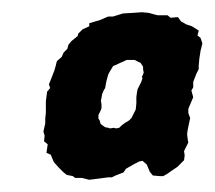

<svg xmlns="http://www.w3.org/2000/svg" viewBox="-20 -726 351 314"><path d="M157 -436 142 -434 126 -432 114 -435H103L99 -438L89 -440L83 -445L76 -452L68 -461L63 -473L56 -476L58 -490L52 -495L53 -504L51 -511L54 -524V-532L55 -542V-549V-560L57 -576L62 -582L60 -588L64 -598L69 -611L71 -618L73 -626L81 -633L84 -640L90 -646L92 -653L97 -659L107 -667L108 -671L115 -678L126 -683V-688L136 -691L143 -693L157 -699H165L181 -704L198 -705L212 -706L223 -705L234 -702L238 -701H246H254L259 -697L271 -698L276 -691L285 -686L294 -683L305 -676L303 -668L308 -664L311 -655L308 -643L306 -630L305 -619V-613L301 -605L296 -592V-583L293 -578L296 -567L288 -548V-541L291 -533L287 -514L286 -507L287 -498L288 -493L281 -479L282 -472L281 -464L275 -458L270 -453L261 -447L254 -442L247 -438H241L230 -439L225 -445L220 -457L213 -463L208 -462L200 -458L186 -450L182 -444L169 -439L163 -436ZM160 -516 166 -517 170 -516 175 -517 179 -521 183 -524 186 -526 191 -529 195 -533 197 -537 200 -543 202 -547 203 -557V-561V-567L204 -575L205 -580L207 -584L209 -588L211 -592L213 -598L212 -600L215 -607L214 -613V-617L210 -623L204 -626L200 -628H193H187L181 -625L176 -623L170 -620L165 -618L162 -613L159 -608L157 -604L155 -597L154 -593L153 -588L152 -582L150 -579L147 -572L146 -566L145 -561L146 -556V-549L144 -544L141 -538V-532L143 -529L144 -525L145 -523L149 -520L152 -518L157 -517Z"/></svg>

Font: Winky Rough ExtraBold
Style: Italic
Weight: 800
Italic angle: -8.97852°
Designer: Simon Atzbach
Foundry: typofactur
Version: Version 1.206; ttfautohint (v1.8.4.7-5d5b)